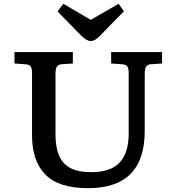

<svg xmlns="http://www.w3.org/2000/svg" viewBox="-20 -973 924 1007"><path d="M441 14Q289 14 218.5 -57Q148 -128 148 -263V-589Q148 -614 141 -624.5Q134 -635 112 -636L56 -640V-700H362V-640L304 -636Q287 -635 279 -624.5Q271 -614 271 -585V-268Q271 -204 288.5 -160Q306 -116 347 -93Q388 -70 459 -70Q560 -70 607.5 -120.5Q655 -171 655 -273V-589Q655 -614 648 -624.5Q641 -635 619 -636L563 -640V-700H830V-640L771 -636Q755 -635 747 -624.5Q739 -614 739 -585V-285Q739 14 441 14ZM455 -758Q434 -758 403 -789L282 -913L312 -953L456 -869L602 -953L630 -914L503 -784Q491 -772 480 -765Q469 -758 455 -758Z"/></svg>

Font: Literata 7pt Medium
Style: Regular
Weight: 500
Designer: Latin by Veronika Burian and Jose Scaglione. Greek by Irene Vlachou. Cyrillic by Vera Evstafieva.
Foundry: TypeTogether
Version: Version 3.002